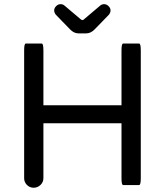

<svg xmlns="http://www.w3.org/2000/svg" viewBox="-20 -879 777 905"><path d="M309.6 -741.2 243.2 -809.6Q235.4 -819.3 235.4 -830.1Q235.4 -840.8 244.6 -850.1Q253.9 -859.4 265.6 -859.4Q276.4 -859.4 284.2 -852.5L360.4 -788.1Q366.2 -784.2 368.2 -784.2Q372.1 -784.2 376 -788.1L452.1 -852.5Q460 -859.4 470.7 -859.4Q482.4 -859.4 491.7 -850.1Q501 -840.8 501 -830.1Q501 -819.3 493.2 -809.6L426.8 -741.2Q408.2 -721.7 386.7 -721.7H349.6Q328.1 -721.7 309.6 -741.2ZM93.8 -39.1V-641.6Q93.8 -673.8 101.6 -673.8H176.8Q184.6 -673.8 184.6 -641.6V-382.8H552.7V-641.6Q552.7 -673.8 560.5 -673.8Q560.5 -673.8 635.7 -673.8Q643.6 -673.8 643.6 -641.6V-39.1Q643.6 -6.8 635.7 -6.8Q635.7 -6.8 560.5 -6.8Q552.7 -6.8 552.7 -39.1V-297.9H184.6V-39.1Q184.6 -20.5 170.9 -7.3Q157.2 5.9 138.7 5.9Q120.1 5.9 106.9 -7.3Q93.8 -20.5 93.8 -39.1Z"/></svg>

Font: YuPearl-Regular
Style: Regular
Weight: 400
Designer: Max Yao
Foundry: Max-Everyday
Version: Version 1.011; ttfautohint (v1.8.3)